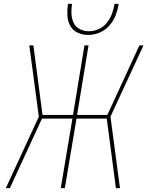

<svg xmlns="http://www.w3.org/2000/svg" viewBox="-20 -969 760 989"><path d="M10 0H31L196 -358H353L293 0H314L374 -358H530L577 0H598L549 -368L719 -735H698L533 -377H377L436 -735H415L356 -377H199L152 -735H131L180 -368ZM434 -789Q464 -789 493 -801Q522 -813 543.5 -837.5Q565 -862 576 -891Q587 -920 591 -949H570Q566 -924 557 -899Q548 -874 530.5 -852Q513 -830 488 -819Q463 -808 438 -808Q413 -808 391 -819Q369 -830 359 -852Q349 -874 348 -899Q347 -924 351 -949H330Q326 -920 327 -891Q328 -862 341 -837.5Q354 -813 379.5 -801Q405 -789 434 -789Z"/></svg>

Font: Iosevka Sparkle Thin Oblique
Style: Regular
Weight: 100
Italic angle: -9°
Designer: Belleve Invis
Foundry: Belleve Invis
Version: Version 4.5.0; ttfautohint (v1.8.3)